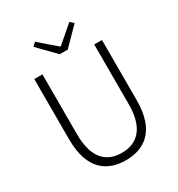

<svg xmlns="http://www.w3.org/2000/svg" viewBox="-217 -1073 1138 1226"><g transform="rotate(-30 352.5 -460.0)"><path d="M352 13C483 13 602 -55 602 -285V-729H545V-288C545 -98 455 -41 352 -41C251 -41 163 -98 163 -288V-729H103V-285C103 -55 221 13 352 13ZM323 -785H382L505 -910L479 -933L355 -826H350L226 -933L201 -910Z"/></g></svg>

Font: Genne Gothic Light
Style: Regular
Weight: 300
Designer: Ryoko NISHIZUKA (kana & ideographs); Paul D. Hunt (Latin, Greek & Cyrillic); Wenlong ZHANG (bopomofo); Sandoll Communica
Foundry: Adobe Systems Incorporated
Version: Version 1.004;PS 1.004;hotconv 16.6.51;makeotf.lib2.5.65220